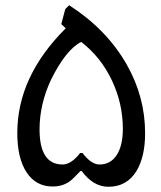

<svg xmlns="http://www.w3.org/2000/svg" viewBox="-20 -700 616 733"><path d="M292 -47H287Q259 -17 244 -6Q217 12 181 12Q117 12 81.5 -42Q46 -96 46 -192Q46 -408 231 -592L214 -608L229 -665L244 -680Q387 -588 463 -455Q534 -331 534 -191Q534 -102 501 -47Q464 13 394 13Q336 13 292 -47ZM286 -116H295Q328 -72 360 -72Q402 -72 425.5 -108Q449 -144 449 -208Q449 -305 407 -393.5Q365 -482 290 -540Q231 -510 174 -394Q131 -301 131 -206Q131 -72 219 -72Q252 -72 286 -116Z"/></svg>

Font: Almarai
Style: Regular
Weight: 400
Designer: Boutros International 2019
Foundry: Created by Boutros International 2019
Version: Version 1.10